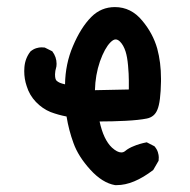

<svg xmlns="http://www.w3.org/2000/svg" viewBox="-20 -526 540 545"><path d="M48.8 -324.2Q48.8 -329.6 49.3 -335.4Q51.3 -360.4 66.4 -379.9Q74.7 -386.7 83 -389.2Q91.3 -391.6 96.9 -391.6Q102.5 -391.6 106.9 -391.1L128.4 -380.4Q140.6 -364.3 140.6 -344.7Q140.6 -339.4 140.1 -337.4Q136.2 -323.7 136.2 -315.2Q136.2 -306.6 137.5 -302.7Q138.7 -298.8 140.6 -296.9Q142.6 -294.9 144.8 -293.7Q147 -292.5 149.9 -291Q155.8 -288.6 164.6 -286.6Q165.5 -344.7 187 -395Q209.5 -448.2 239.3 -478Q267.1 -505.9 306.2 -505.9Q352.1 -505.9 383.8 -467.3Q414.1 -431.2 426.3 -388.2Q437 -348.6 437 -302.7Q437 -298.8 437 -294.9Q436 -236.3 426.8 -214.8Q418.5 -193.8 396.5 -189.5Q374.5 -185.1 336.9 -183.1Q299.3 -181.2 262.7 -181.2Q273.9 -129.4 297.9 -106.9Q313 -93.3 324.2 -93.3Q330.6 -93.3 335.4 -97.4Q340.3 -101.6 346.4 -105Q352.5 -108.4 359.9 -111.3Q374.5 -117.7 396.5 -122.1L418.5 -110.8Q425.8 -102.1 428.2 -93.8Q430.7 -85.4 430.7 -79.8Q430.7 -74.2 430.2 -69.8L415 -43.5Q358.9 -0.5 311.5 -0.5Q307.6 -0.5 306.6 -0.5Q270.5 -6.8 236.3 -44.4Q202.1 -82 188.5 -120.1Q175.3 -156.2 168.9 -195.3Q145.5 -199.7 123.5 -208Q100.6 -217.3 82 -236.6Q63.5 -255.9 55.7 -281.7Q48.8 -301.8 48.8 -324.2ZM336.4 -379.9Q330.6 -397.9 320.8 -407.7Q314.5 -414.1 308.1 -414.1Q301.8 -414.1 293.5 -405.8Q277.3 -389.6 263.7 -351.6Q250.5 -313 249.5 -270L345.7 -272Q345.7 -280.8 345.7 -297.9Q345.7 -314.9 343.5 -339.8Q341.3 -364.7 336.4 -379.9Z"/></svg>

Font: Bakudai
Style: Medium
Weight: 500
Version: Version 1.48